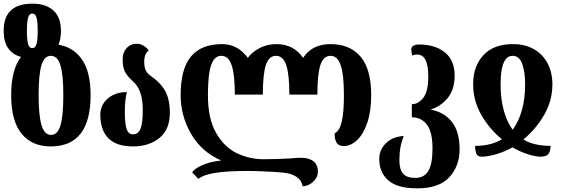

<svg xmlns="http://www.w3.org/2000/svg" viewBox="-29 -790 3071 1049"><path d="M32 -270Q32 -410 86 -479Q-9 -505 -9 -622Q-9 -770 148 -770Q222 -770 263 -732.5Q304 -695 304 -622Q304 -578 291 -546L300 -544Q379 -527 422.5 -459.5Q466 -392 466 -270Q466 10 248 10Q145 10 88.5 -60Q32 -130 32 -270ZM177 -622Q177 -672 170.5 -694Q164 -716 147 -716Q131 -716 124.5 -693.5Q118 -671 118 -622Q118 -572 124.5 -549.5Q131 -527 147 -527Q164 -527 170.5 -549.5Q177 -572 177 -622ZM317 -270Q317 -382 301 -433.5Q285 -485 249 -485Q213 -485 197.5 -434Q182 -383 182 -270Q182 -158 198 -105.5Q214 -53 250 -53Q286 -53 301.5 -105.5Q317 -158 317 -270Z M519 -166Q519 -197 536.5 -225Q554 -253 587 -270Q620 -287 664 -287Q658 -261 655.5 -236.5Q653 -212 653 -176Q653 -116 662.5 -86Q672 -56 697 -56Q726 -56 738.5 -86Q751 -116 751 -191Q751 -302 694 -349Q665 -375 653 -399.5Q641 -424 641 -466Q641 -503 662.5 -527Q684 -551 719 -551Q738 -551 757.5 -539Q777 -527 783 -513Q772 -507 765.5 -491Q759 -475 759 -452Q759 -425 766.5 -407.5Q774 -390 792 -377Q848 -339 873.5 -293Q899 -247 899 -174Q899 -82 842 -36Q785 10 698 10Q519 10 519 -166Z M1556 160Q1536 153 1455.5 148.5Q1375 144 1324 144Q1211 144 1146.5 154.5Q1082 165 1055 187L1021 152Q1034 130 1079.5 111Q1125 92 1180 87Q1072 40 1015 -58.5Q958 -157 958 -270Q958 -414 1014.5 -481.5Q1071 -549 1184 -549Q1270 -549 1325 -474Q1351 -508 1391.5 -528.5Q1432 -549 1481 -549Q1575 -549 1627 -474Q1676 -549 1777 -549Q1883 -549 1941 -480.5Q1999 -412 1999 -270Q1999 -182 1977.5 -119Q1956 -56 1921.5 -24Q1887 8 1849 8Q1822 8 1810.5 -9.5Q1799 -27 1799 -61Q1826 -74 1838 -124.5Q1850 -175 1850 -270Q1850 -382 1832.5 -433.5Q1815 -485 1777 -485Q1738 -485 1721.5 -434.5Q1705 -384 1705 -273H1552Q1552 -383 1535 -434Q1518 -485 1479 -485Q1440 -485 1423.5 -434.5Q1407 -384 1407 -273H1254Q1254 -383 1236.5 -434Q1219 -485 1180 -485Q1142 -485 1124.5 -434Q1107 -383 1107 -270Q1107 -141 1152 -63Q1197 15 1266 47.5Q1335 80 1412 80Q1481 80 1564 75Q1594 72 1616 72Q1660 72 1684 91.5Q1708 111 1708 148Q1708 178 1683 202Q1658 226 1624 228Q1618 180 1556 160Z M2043 77Q2043 30 2078.5 -6.5Q2114 -43 2177 -47Q2153 10 2153 85Q2153 135 2173 158.5Q2193 182 2240 182Q2289 182 2311.5 143.5Q2334 105 2334 22Q2334 -70 2303 -109.5Q2272 -149 2223 -149H2221V-221H2223Q2256 -221 2283.5 -255.5Q2311 -290 2311 -372Q2311 -492 2251 -492Q2234 -492 2224 -486Q2218 -504 2218 -521Q2218 -533 2229.5 -540Q2241 -547 2260 -547Q2348 -547 2401.5 -504Q2455 -461 2455 -377Q2455 -303 2419 -257Q2383 -211 2325 -192V-191Q2398 -177 2440 -124Q2482 -71 2482 27Q2482 117 2426 178Q2370 239 2251 239Q2142 239 2092.5 195.5Q2043 152 2043 77Z M2567 7Q2654 7 2713 -29Q2645 -85 2600.5 -162.5Q2556 -240 2556 -330Q2556 -428 2612 -488.5Q2668 -549 2774 -549Q2840 -549 2888.5 -521Q2937 -493 2963 -443.5Q2989 -394 2989 -330Q2989 -241 2945 -164Q2901 -87 2831 -28Q2857 -11 2895.5 -2Q2934 7 2979 7Q2979 33 2968.5 49.5Q2958 66 2924 66Q2895 66 2851.5 51.5Q2808 37 2771 15Q2733 37 2685.5 51.5Q2638 66 2603 66Q2580 66 2573.5 49.5Q2567 33 2567 7ZM2840 -330Q2840 -398 2824 -441.5Q2808 -485 2772 -485Q2706 -485 2706 -330Q2706 -249 2723.5 -186Q2741 -123 2772 -81Q2840 -175 2840 -330Z"/></svg>

Font: Noto Serif Georgian Bold Cond
Style: Regular
Weight: 700
Width: 3
Designer: Monotype Design team
Foundry: Monotype Imaging Inc.
Version: Version 1.000